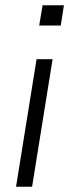

<svg xmlns="http://www.w3.org/2000/svg" viewBox="-20 -710 263 730"><path d="M129 -613 142 -690H223L211 -613ZM41 0 119 -485H180L102 0Z"/></svg>

Font: Nunito Sans 12pt ExtraLight 12pt Light
Style: Italic
Weight: 300
Italic angle: -9°
Version: Version 3.101;gftools[0.9.27]